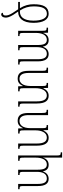

<svg xmlns="http://www.w3.org/2000/svg" viewBox="1039 -1850 1043 3161"><g transform="rotate(-90 1560.5 -269.5)"><path d="M494 -492V-469C542 -469 546 -463 546 -391V-201C546 -103 514 -20 433 -20C372 -20 347 -64 347 -170V-492H260V-469C308 -469 312 -463 312 -393V-186C312 -94 285 -20 202 -20C137 -20 113 -73 113 -170V-492H26V-469C75 -469 78 -465 78 -398V-169C78 -48 118 10 196 10C252 10 297 -20 318 -85H320C333 -22 367 10 427 10C485 10 523 -19 545 -80H547C546 -53 546 -26 546 1V232H633V209C586 209 581 202 581 130V-492Z M1281 -99V-320C1281 -444 1243 -500 1152 -500C1088 -500 1056 -464 1032 -415H1029L1026 -492H943V-469C990 -469 995 -463 995 -394V-204C995 -106 958 -20 877 -20C809 -20 778 -75 778 -185V-492H691V-469C735 -469 743 -464 743 -396V-184C743 -45 790 10 871 10C932 10 969 -26 993 -77H997L1000 0H1082V-23C1037 -23 1031 -28 1031 -103V-287C1031 -418 1083 -470 1150 -470C1220 -470 1246 -410 1246 -319V0H1333V-23C1290 -23 1281 -29 1281 -99Z M1975 -99V-320C1975 -444 1937 -500 1846 -500C1782 -500 1750 -464 1726 -415H1723L1720 -492H1637V-469C1684 -469 1689 -463 1689 -394V-204C1689 -106 1652 -20 1571 -20C1503 -20 1472 -75 1472 -185V-492H1385V-469C1429 -469 1437 -464 1437 -396V-184C1437 -45 1484 10 1565 10C1626 10 1663 -26 1687 -77H1691L1694 0H1776V-23C1731 -23 1725 -28 1725 -103V-287C1725 -418 1777 -470 1844 -470C1914 -470 1940 -410 1940 -319V0H2027V-23C1984 -23 1975 -29 1975 -99Z M2547 -492V-470C2595 -470 2599 -464 2599 -393V-201C2599 -103 2567 -20 2486 -20C2425 -20 2400 -64 2400 -170V-492H2313V-470C2361 -470 2365 -464 2365 -394V-186C2365 -94 2338 -20 2255 -20C2190 -20 2166 -73 2166 -170V-492H2079V-469C2128 -469 2131 -465 2131 -398V-169C2131 -48 2171 10 2249 10C2305 10 2350 -20 2371 -85H2373C2386 -22 2420 10 2480 10C2538 10 2576 -19 2598 -80H2600L2603 0H2686V-23C2639 -23 2634 -30 2634 -102V-492Z M2912 10C3027 10 3071 -75 3071 -238C3071 -314 3054 -387 3006 -463H3109V-492H2988C2966 -523 2950 -547 2927 -584C2890 -644 2886 -671 2886 -699C2886 -724 2892 -744 2931 -744C2928 -764 2919 -771 2904 -771C2873 -771 2851 -742 2851 -697C2851 -672 2857 -638 2897 -572C2911 -549 2930 -523 2951 -492H2945C2848 -492 2765 -422 2765 -240C2765 -77 2820 10 2912 10ZM2912 -19C2839 -19 2801 -106 2801 -240C2801 -408 2870 -463 2947 -463H2968C3017 -388 3036 -315 3036 -239C3036 -104 3008 -19 2912 -19Z"/></g></svg>

Font: Noto Serif Armenian ExtraCondensed ExtraLight
Style: Regular
Weight: 200
Width: 2
Designer: Monotype Design Team
Foundry: Monotype Imaging Inc.
Version: Version 2.008